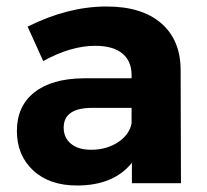

<svg xmlns="http://www.w3.org/2000/svg" viewBox="-20 -564 636 591"><path d="M32 -161Q32 -237 85.5 -279.5Q139 -322 237 -323H385V-333Q385 -376 356.5 -399.5Q328 -423 273 -423Q198 -423 113 -376L65 -482Q189 -544 308 -544Q416 -544 475.5 -493Q535 -442 536 -351L537 0H386V-63Q330 7 217 7Q132 7 82 -39.5Q32 -86 32 -161ZM176 -171Q176 -140 198.5 -121.5Q221 -103 260 -103Q308 -103 343 -126Q378 -149 385 -184V-232H264Q176 -232 176 -171Z"/></svg>

Font: Trueno
Style: SBd
Weight: 600
Designer: Julieta Ulanovsky
Foundry: Julieta Ulanovsky
Version: Version 3.001b